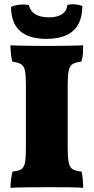

<svg xmlns="http://www.w3.org/2000/svg" viewBox="-20 -896 448 919"><path d="M104 -491Q104 -536 99.5 -558Q95 -580 81 -588.5Q67 -597 39 -601Q35 -616 32.5 -638Q30 -660 30 -679Q47 -678 80 -677.5Q113 -677 149 -676.5Q185 -676 209 -676Q233 -676 265 -676.5Q297 -677 327.5 -677.5Q358 -678 378 -679Q378 -659 377 -640Q376 -621 369 -601Q342 -598 328 -589.5Q314 -581 309 -558.5Q304 -536 304 -491V-187Q304 -141 309 -117.5Q314 -94 328.5 -85.5Q343 -77 370 -75Q374 -62 376 -39.5Q378 -17 378 3Q356 1 313.5 0.5Q271 0 219 0Q167 0 116 0.5Q65 1 30 3Q30 -15 33 -38Q36 -61 40 -75Q67 -77 81 -85.5Q95 -94 99.5 -117.5Q104 -141 104 -187ZM202 -710Q117 -710 75 -748.5Q33 -787 33 -863Q51 -871 73.5 -873.5Q96 -876 118 -872Q124 -844 148 -828.5Q172 -813 214 -813Q255 -813 277.5 -828.5Q300 -844 302 -872Q322 -877 341.5 -875Q361 -873 374 -867Q374 -790 331.5 -750Q289 -710 202 -710Z"/></svg>

Font: Vollkorn Black
Style: Regular
Weight: 900
Designer: Friedrich Althausen
Foundry: Friedrich Althausen
Version: Version 5.000